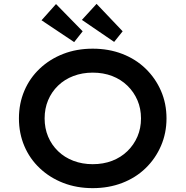

<svg xmlns="http://www.w3.org/2000/svg" viewBox="-20 -964 961 994"><path d="M460 10Q377 10 307.5 -17Q238 -44 186 -93Q134 -142 106 -208Q78 -274 78 -351Q78 -428 106 -494Q134 -560 186 -609Q238 -658 307.5 -685Q377 -712 460 -712Q543 -712 613 -685Q683 -658 734 -608.5Q785 -559 813.5 -493.5Q842 -428 842 -351Q842 -275 813.5 -209Q785 -143 734 -93.5Q683 -44 613 -17Q543 10 460 10ZM460 -114Q515 -114 560.5 -131.5Q606 -149 639.5 -181.5Q673 -214 691.5 -257Q710 -300 710 -351Q710 -402 691.5 -445Q673 -488 639.5 -520.5Q606 -553 560.5 -570.5Q515 -588 460 -588Q406 -588 360 -570.5Q314 -553 280.5 -520.5Q247 -488 229 -445Q211 -402 211 -351Q211 -300 229 -257Q247 -214 280.5 -181.5Q314 -149 360 -131.5Q406 -114 460 -114ZM571 -747 404 -861 480 -944 615 -802ZM364 -746 195 -859 270 -943 408 -802Z"/></svg>

Font: Lexend Exa Medium
Style: Regular
Weight: 500
Designer: Bonnie Shaver-Troup, Thomas Jockin
Foundry: Lexend
Version: Version 1.007